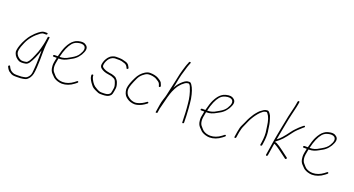

<svg xmlns="http://www.w3.org/2000/svg" viewBox="-49 -1308 3779 2050"><g transform="rotate(20 1840.0 -283.0)"><path d="M306.5 -442H281.5C273.5 -442 265.1 -440.5 256.3 -437.5C247.5 -434.5 233.7 -426.1 215 -412.3C196.2 -398.6 174.5 -377.3 149.7 -348.5C139.1 -336.2 126.4 -317 111.5 -291.1C96.7 -265.1 84.7 -238.4 75.4 -211C72.3 -201.7 69.7 -193 67.8 -185C65.9 -177 64 -167.5 62.3 -156.5C60.5 -145.5 61.8 -134.3 66 -123C75.8 -94.4 96.6 -72 128.4 -56C146.6 -49.2 172.4 -49 205.8 -55.5C217.8 -57.8 229.7 -66.7 241.5 -82C269.3 -122.8 294 -177.8 315.6 -247C317 -242.9 316.2 -191.4 313.1 -92.5C312.7 -76.8 311.7 -62.5 310.3 -49.5C308.9 -36.5 307.9 -24.8 307.3 -14.5C306.7 -4.2 305.7 5 304.4 13C300.7 36.9 289.4 56.5 270.6 72C263.3 78 256.6 81.5 250.4 82.5C244.3 83.5 237.7 84.8 230.8 86.5C223.9 88.2 216.3 89.3 208.2 90L167.1 91H147.1C131.1 91 117.6 88 106.5 82C87.8 72.7 74.2 59.7 65.7 43L57.2 27C54.2 21 49.7 20 43.7 24C37.7 28 36 32.7 38.5 38L46.9 54C53.1 65.3 60.6 75 69.4 83C78.3 89.7 88.4 96 99.6 102C110.9 108 125.6 111 143.9 111H163.9C195.4 111 218 109.5 231.6 106.5C239.2 104.8 247 103.2 254.9 101.5C262.9 99.8 271.8 95 281.7 87C308.9 63.5 324.2 28.8 327.7 -17C328.6 -29 329.8 -41.8 331.2 -55.4C332.6 -69 333.9 -98.8 335 -145C335.4 -162.3 335.6 -189.4 335.8 -226.3C335.9 -263.2 337.2 -295.8 339.8 -324L345.1 -370C345.9 -379.3 347.1 -389 348.7 -399L350.1 -408L339.8 -406C337.3 -407.3 334.6 -408 331.6 -408H330.1L319.8 -343C318.3 -333.7 316.3 -323.8 313.7 -313.5C311 -303.2 306.7 -286.1 300.7 -262.3C294.7 -238.5 284.8 -211 271 -180C244.7 -113.6 222.2 -78.6 203.4 -75C174.2 -69 152.9 -69 139.4 -75C112.5 -87.4 94.4 -106.2 85.3 -131.5C82.1 -140.5 81.9 -154.1 84.8 -172.3C87.7 -190.4 97.9 -219.3 115.5 -259C141.1 -316.7 183 -366.7 241.1 -409C252.9 -417.7 265.4 -422 278.3 -422H303.3C310 -422 313.9 -425.3 314.9 -432C316 -438.7 313.2 -442 306.5 -442Z M519.6 -247C525 -268.3 529.9 -286.7 534.3 -302C556.2 -370.6 583.5 -415.2 612.4 -436C621.3 -443.3 634.7 -449.3 652.4 -454C685.2 -462.4 709.8 -460.4 726.5 -448C747.4 -428.8 744.4 -396.8 715.8 -352C702.8 -329.5 678.7 -308.5 643.5 -289C637.5 -285.7 630.4 -281.7 622.1 -277C591.1 -257 559.5 -247 524.6 -247ZM458.5 -227H494.5C487.4 -195 483.1 -172.3 481.7 -159C480.2 -145.7 480.5 -132.3 482.3 -119C484.5 -91.7 493.5 -69.5 509.3 -52.5C516.4 -44.8 523.7 -37.3 531.2 -30C543.6 -14.8 563.1 -2.8 591.3 6C608.3 11.3 624.5 14 639.8 14C683.5 14 730.7 -2.3 772.2 -35L793.9 -52C800 -56.7 801.2 -61.5 797.7 -66.5C794.1 -71.5 789.3 -71.7 783.3 -67L761.6 -50C723.9 -20.7 681.1 -6 642.6 -6C610.4 -6 582.9 -14.2 560 -30.5C551.2 -36.8 539.8 -50.9 520.8 -72.7C511.1 -83.8 504.9 -100.9 502.1 -124C499.7 -144.4 503.8 -178.8 514.5 -227H521.5C556.8 -227 590.6 -237.7 626 -259C633.8 -263.7 643.6 -269.1 655.4 -275.3C667.2 -281.4 676.9 -287.8 684.5 -294.5C689.5 -298.8 694.4 -303 699.2 -307C704.1 -311 711.2 -319.2 720.4 -331.5C731.3 -343.8 741.4 -360.7 750.2 -382C767.9 -420.7 762.6 -448.3 736.7 -465C719.1 -480.5 690.8 -483.4 651.7 -473.5C632 -468.5 616.7 -461.5 606 -452.5C581.8 -436.2 559 -407 538.3 -365C525.8 -339.5 512.9 -300.2 499.6 -247H461.6C455 -247 451.1 -243.7 450 -237C449 -230.3 451.8 -227 458.5 -227Z M1246.4 -374.5C1252.6 -378.2 1254.5 -382.7 1252 -388L1247.5 -397C1244.5 -403.7 1240.4 -410.6 1235.2 -417.8C1230 -425 1220.6 -431.7 1207 -438C1182.7 -445.3 1167.3 -449.3 1160.9 -450C1155 -450.7 1149.6 -451.5 1144.8 -452.5C1139.9 -453.5 1132.3 -454 1122 -454H1085.5C1075.3 -454 1063 -451 1048.6 -445C1038.9 -441 1031.1 -436.7 1025 -432C1020.3 -427.3 1015.6 -422.8 1010.9 -418.5C1006.2 -414.2 1001.2 -407.7 995.8 -399C982 -379.2 972.8 -355.2 968.4 -327C965.4 -307.9 971.9 -292.6 988.1 -281C1010.1 -264.6 1037.8 -254.3 1071.2 -250C1076.4 -249.3 1081.3 -248.5 1085.8 -247.5C1090.3 -246.5 1095.7 -245.6 1101.9 -244.7C1108.1 -243.9 1120 -239.4 1137.6 -231.2C1150.3 -225.4 1158.9 -215.6 1163.6 -202C1176.1 -171.7 1181.1 -148.7 1178.7 -133L1173.3 -99C1172 -91 1170.3 -83.1 1168.1 -75.3C1166 -67.5 1160.4 -61.1 1151.5 -56C1140 -47.3 1120.3 -43 1092.4 -43H1065.4C1049.3 -43 1028.3 -51.3 1002.4 -68C976.9 -80.5 954.9 -105.6 936.3 -143.4C930.3 -155.7 926.9 -165.9 926.1 -174L925.7 -184C924.7 -190 920.9 -192.3 914.3 -191C907.8 -189.7 904.7 -185.7 904.9 -179L906.4 -169C906.7 -153 916.1 -131.3 934.6 -104C938.6 -98 946.2 -88.2 957.3 -74.6C968.4 -61 987.2 -48.8 1013.6 -38C1032 -28 1048.2 -23 1062.2 -23H1089.2C1104.8 -23 1120.1 -24.7 1135 -28C1153.1 -31.7 1168.3 -41.7 1180.7 -57.8C1185.8 -64.3 1190 -78.1 1193.3 -99L1198.7 -133C1201.5 -151.3 1198.2 -173.1 1188.5 -198.5C1186.9 -202.8 1184.9 -207.6 1182.5 -213C1180.2 -218.3 1172.2 -228.3 1158.6 -243C1154.9 -247 1146.8 -251.5 1134.4 -256.4C1122 -261.3 1112.8 -264.2 1106.6 -265L1082.6 -268.5C1071.2 -270.2 1059.1 -272.7 1046.3 -276C1041.2 -277.3 1036.3 -279 1031.6 -281C1007.8 -291.1 993.9 -301.1 989.8 -311C987.9 -315.7 987.8 -323.5 989.6 -334.5C991.3 -345.5 994.8 -356.8 1000 -368.5C1012.9 -397.6 1031 -417.1 1054.2 -427C1065.2 -431.7 1074.6 -434 1082.3 -434H1135.3C1148 -434 1168.5 -429 1197 -419C1211.1 -413 1221.7 -402.3 1228.9 -387L1233.3 -377C1235.8 -371.7 1240.2 -370.8 1246.4 -374.5Z M1635.1 -310.5C1641.6 -313.5 1644 -318 1642.3 -324L1638.2 -336C1635.5 -344.7 1632.1 -352.7 1628 -360C1618.5 -372.7 1603.4 -384.7 1582.7 -396C1556.9 -410 1523.8 -417 1486.3 -417C1470 -417 1451.7 -411.3 1432.9 -400C1397.9 -378.1 1371.1 -347.8 1352.5 -309C1325 -254.6 1309.8 -211.1 1306.9 -178.5C1306 -168.8 1307.3 -156.3 1310.6 -140.8C1314 -125.3 1320 -111.4 1328.8 -99C1333.9 -91.7 1343.2 -83 1356.7 -73C1381.7 -54.3 1414.1 -45 1448.4 -45C1478.8 -47.7 1515.1 -60 1547.9 -82L1573.9 -101C1579.2 -105 1580.1 -109.5 1576.6 -114.5C1573 -119.5 1568.6 -120 1563.3 -116C1545.9 -102.8 1531 -93.2 1518.7 -87C1496.4 -75.8 1479.1 -69.5 1467.8 -68C1452 -63.5 1435.2 -63.5 1417.5 -68C1412.2 -69.3 1406.2 -71.2 1399.2 -73.5C1392.3 -75.8 1382.8 -81.3 1370.8 -90C1358.9 -98.7 1350.7 -106 1346.3 -112C1331.6 -132.1 1325.2 -154.8 1327.1 -180C1328.9 -204 1344.7 -247.6 1374.4 -310.6C1384 -330.9 1397.8 -348.9 1415.8 -364.5C1423.9 -371.5 1432.4 -377.8 1441.3 -383.5C1450.2 -389.2 1458.6 -392.8 1465.1 -394.5C1471.1 -396.2 1482.2 -397 1498.3 -397C1514.4 -397 1531.6 -393.3 1555.1 -386C1559.3 -383.3 1564.4 -380.5 1570.2 -377.5C1576.1 -374.5 1584.6 -369.1 1595.7 -361.4C1606.9 -353.7 1614.6 -342.5 1618.9 -328L1622.8 -315C1624.6 -309 1628.6 -307.5 1635.1 -310.5Z M1742.4 -208C1744.1 -218.6 1750.5 -241.4 1761.5 -276.4C1768.5 -298.7 1778.5 -322.2 1791.5 -346.8C1803 -368.6 1813.8 -384.7 1824.1 -395C1828 -399 1834.1 -405.7 1842.2 -415C1852.7 -424.7 1863.7 -433 1873.4 -440C1879.9 -445 1890.2 -448.7 1904.4 -451C1918.5 -454.6 1930.6 -440.9 1940.7 -410C1959.9 -362.4 1973.1 -309.1 1978 -250C1979.6 -230.7 1981.3 -212 1983.1 -194C1985 -176 1986 -158.5 1986.3 -141.5C1986.6 -124.5 1987.1 -108.7 1987.8 -94C1988.5 -79.3 1989 -66.7 1989.3 -56L1989.8 -40C1989.4 -33.3 1992.6 -30.5 1999.4 -31.5C2006.2 -32.5 2009.5 -36.3 2009.2 -43L2008.9 -60C2008.5 -70 2008 -89.4 2007.4 -118.3C2006.8 -147.2 2005.2 -173.7 2002.8 -198C2001 -216 1999.3 -235 1997.8 -255C1996.3 -275 1994.4 -291.5 1992.1 -304.5C1980.1 -373.5 1962.5 -421.7 1943.1 -449C1939.6 -455 1934.8 -460.6 1928.8 -465.9C1922.8 -471.2 1911.1 -472.2 1893.8 -469C1876.2 -466.1 1852.2 -450.8 1824.8 -423C1812.3 -410.4 1800.9 -396.3 1790.5 -380.8C1782.4 -368.7 1777 -359.4 1774.4 -353C1777.2 -366.3 1780.3 -381 1783.9 -397C1787.4 -413 1791.5 -434.2 1796.2 -460.7C1800.9 -487.1 1811.3 -525.9 1827.4 -577C1830.7 -587.7 1833.7 -597.8 1836.2 -607.5C1838.8 -617.2 1841.2 -624.3 1843.6 -629C1846 -633.7 1848.6 -640.3 1851.3 -649L1856.2 -661C1858.6 -667.7 1856.5 -671.7 1850.1 -673C1843.6 -674.3 1839.2 -671.7 1836.8 -665L1832.9 -653C1830.4 -645.7 1827.8 -639.5 1825 -634.5C1822.2 -629.5 1819.5 -621.7 1816.8 -611C1814.1 -600.3 1809 -583.7 1801.5 -561.2C1794 -538.7 1783.8 -494.9 1770.9 -429.8C1765.2 -400.9 1757.5 -366.3 1747.8 -326C1741.3 -298.6 1736.2 -275.4 1732.6 -256.2C1730.5 -245.1 1724.4 -224.8 1714.5 -195.5C1708.2 -177.2 1703.2 -155.7 1699.2 -131L1685.3 -43C1684.9 -40.3 1688.1 -39.3 1694.8 -40C1701.4 -39.3 1704.9 -40.3 1705.3 -43L1713.7 -96C1714.8 -98.7 1715.5 -101.3 1716 -104Z M2196.6 -247C2202 -268.3 2206.9 -286.7 2211.3 -302C2233.2 -370.6 2260.5 -415.2 2289.4 -436C2298.3 -443.3 2311.7 -449.3 2329.4 -454C2362.2 -462.4 2386.8 -460.4 2403.5 -448C2424.4 -428.8 2421.4 -396.8 2392.8 -352C2379.8 -329.5 2355.7 -308.5 2320.5 -289C2314.5 -285.7 2307.4 -281.7 2299.1 -277C2268.1 -257 2236.5 -247 2201.6 -247ZM2135.5 -227H2171.5C2164.4 -195 2160.1 -172.3 2158.7 -159C2157.2 -145.7 2157.5 -132.3 2159.3 -119C2161.5 -91.7 2170.5 -69.5 2186.3 -52.5C2193.4 -44.8 2200.7 -37.3 2208.2 -30C2220.6 -14.8 2240.1 -2.8 2268.3 6C2285.3 11.3 2301.5 14 2316.8 14C2360.5 14 2407.7 -2.3 2449.2 -35L2470.9 -52C2477 -56.7 2478.2 -61.5 2474.7 -66.5C2471.1 -71.5 2466.3 -71.7 2460.3 -67L2438.6 -50C2400.9 -20.7 2358.1 -6 2319.6 -6C2287.4 -6 2259.9 -14.2 2237 -30.5C2228.2 -36.8 2216.8 -50.9 2197.8 -72.7C2188.1 -83.8 2181.9 -100.9 2179.1 -124C2176.7 -144.4 2180.8 -178.8 2191.5 -227H2198.5C2233.8 -227 2267.6 -237.7 2303 -259C2310.8 -263.7 2320.6 -269.1 2332.4 -275.3C2344.2 -281.4 2353.9 -287.8 2361.5 -294.5C2366.5 -298.8 2371.4 -303 2376.2 -307C2381.1 -311 2388.2 -319.2 2397.4 -331.5C2408.3 -343.8 2418.4 -360.7 2427.2 -382C2444.9 -420.7 2439.6 -448.3 2413.7 -465C2396.1 -480.5 2367.8 -483.4 2328.7 -473.5C2309 -468.5 2293.7 -461.5 2283 -452.5C2258.8 -436.2 2236 -407 2215.3 -365C2202.8 -339.5 2189.9 -300.2 2176.6 -247H2138.6C2132 -247 2128.1 -243.7 2127 -237C2126 -230.3 2128.8 -227 2135.5 -227Z M2575.2 -74C2577.9 -74 2580.4 -75 2582.7 -77C2585 -79 2586.4 -81.3 2586.8 -84L2596.6 -146C2601.3 -175.4 2609.8 -203.1 2622.3 -229C2626.7 -238.3 2633.1 -252.8 2641.4 -272.3C2649.7 -291.9 2657.7 -308.5 2665.5 -322C2671.4 -330 2676.9 -339 2681.8 -349C2688.6 -360 2700.1 -375.6 2716.4 -395.8C2724.9 -406.3 2731.8 -413.7 2737.2 -418C2754.8 -435.2 2769.7 -444.9 2782.5 -447C2786.7 -447.7 2791.2 -448.5 2796.1 -449.5C2801 -450.5 2805.8 -447 2811.3 -439C2832.9 -413.3 2847.6 -369 2855.2 -306C2857.2 -289.3 2858.8 -278 2859.8 -272C2868.1 -231.7 2867.7 -183 2858.7 -126L2854.7 -101C2854.3 -98.3 2855 -96 2856.6 -94C2858.3 -92 2860.5 -91 2863.2 -91C2865.8 -91 2868.3 -92 2870.6 -94C2873 -96 2874.3 -98.3 2874.7 -101L2878.7 -126C2886.5 -175.4 2888.2 -218.6 2883.7 -255.5C2882.7 -263.8 2881.5 -271 2880.1 -277C2878.7 -283 2877.1 -294.7 2875.2 -312C2871.6 -344.3 2861.6 -382.3 2845.2 -426C2831.2 -451.3 2818.6 -465.5 2808.8 -468.5C2804.3 -470.2 2793.7 -469 2777.2 -465C2769 -462.9 2758 -456.4 2744.3 -445.4C2729.9 -436.3 2718.6 -426.8 2710.5 -417C2705.6 -411 2698.8 -403 2690.3 -393.1C2681.7 -383.2 2673.3 -371 2665 -356.5C2659.4 -346.8 2653.8 -337.4 2647.9 -328.3C2642.1 -319.2 2632.2 -298.2 2618.1 -265.5C2613.3 -254.5 2606.5 -240.2 2597.7 -222.5C2588.9 -204.8 2581.9 -179.3 2576.6 -146L2566.8 -84C2566.4 -81.3 2567 -79 2568.7 -77C2570.4 -75 2572.6 -74 2575.2 -74Z M3082.7 -677C3080.1 -677 3077.6 -676 3075.3 -674C3072.9 -672 3071.6 -669.7 3071.1 -667L3066.4 -637C3065.3 -630.3 3063.4 -620.3 3060.6 -607C3041.5 -532.8 3022.7 -446 3004.4 -346.5C2999.6 -320.8 2994.7 -295 2989.6 -269C2984.5 -243 2980.4 -220.3 2977.3 -201L2948.7 -20C2948.2 -17.3 2948.9 -15 2950.6 -13C2952.2 -11 2954.4 -10 2957.1 -10C2959.8 -10 2962.2 -11 2964.6 -13C2966.9 -15 2968.2 -17.3 2968.7 -20L2990.8 -160L3004.9 -154C3014.8 -149.4 3032.7 -137.9 3058.4 -119.5C3071 -110.5 3083.8 -101 3096.9 -91C3110 -81 3122.5 -71.7 3134.5 -63L3153.3 -49C3158.1 -45.7 3162.7 -46.7 3167.2 -52C3171.7 -57.3 3171.7 -62 3167 -66L3148.2 -80C3136.2 -88.7 3115.9 -104 3087.3 -125.9C3058.6 -147.8 3034.8 -163.5 3015.9 -173L3001.9 -179C2999.3 -179.7 2996.6 -179.3 2993.7 -178L2995.1 -187C3020.2 -204.8 3042.6 -224.3 3062.4 -245.5C3072 -255.8 3082.7 -268.5 3094.4 -283.5C3106.1 -298.5 3120.2 -317.2 3136.8 -339.5C3153.3 -361.8 3180.9 -389.7 3219.5 -423L3232.1 -433C3238 -437 3239.1 -441.5 3235.2 -446.5C3231.3 -451.5 3226.7 -451.7 3221.3 -447L3208.7 -437C3199.7 -430.3 3189.6 -421.7 3178.6 -411C3168.2 -400.3 3157.5 -389.5 3146.4 -378.5C3135.4 -367.5 3124.3 -354.3 3113.2 -339C3064.2 -271.2 3026.2 -229.2 2999.2 -213C3001.9 -229.7 3005.5 -249.7 3010.2 -273C3014.9 -296.3 3022 -333.8 3031.6 -385.3C3041.1 -436.8 3050.5 -481.9 3059.9 -520.5C3063.8 -536.2 3067.2 -550.8 3070.4 -564.5L3079.9 -605.5C3083.1 -619.2 3085.2 -629.7 3086.4 -637L3091.1 -667C3091.6 -669.7 3090.9 -672 3089.2 -674C3087.6 -676 3085.4 -677 3082.7 -677Z M3360.6 -247C3366 -268.3 3370.9 -286.7 3375.3 -302C3397.2 -370.6 3424.5 -415.2 3453.4 -436C3462.3 -443.3 3475.7 -449.3 3493.4 -454C3526.2 -462.4 3550.8 -460.4 3567.5 -448C3588.4 -428.8 3585.4 -396.8 3556.8 -352C3543.8 -329.5 3519.7 -308.5 3484.5 -289C3478.5 -285.7 3471.4 -281.7 3463.1 -277C3432.1 -257 3400.5 -247 3365.6 -247ZM3299.5 -227H3335.5C3328.4 -195 3324.1 -172.3 3322.7 -159C3321.2 -145.7 3321.5 -132.3 3323.3 -119C3325.5 -91.7 3334.5 -69.5 3350.3 -52.5C3357.4 -44.8 3364.7 -37.3 3372.2 -30C3384.6 -14.8 3404.1 -2.8 3432.3 6C3449.3 11.3 3465.5 14 3480.8 14C3524.5 14 3571.7 -2.3 3613.2 -35L3634.9 -52C3641 -56.7 3642.2 -61.5 3638.7 -66.5C3635.1 -71.5 3630.3 -71.7 3624.3 -67L3602.6 -50C3564.9 -20.7 3522.1 -6 3483.6 -6C3451.4 -6 3423.9 -14.2 3401 -30.5C3392.2 -36.8 3380.8 -50.9 3361.8 -72.7C3352.1 -83.8 3345.9 -100.9 3343.1 -124C3340.7 -144.4 3344.8 -178.8 3355.5 -227H3362.5C3397.8 -227 3431.6 -237.7 3467 -259C3474.8 -263.7 3484.6 -269.1 3496.4 -275.3C3508.2 -281.4 3517.9 -287.8 3525.5 -294.5C3530.5 -298.8 3535.4 -303 3540.2 -307C3545.1 -311 3552.2 -319.2 3561.4 -331.5C3572.3 -343.8 3582.4 -360.7 3591.2 -382C3608.9 -420.7 3603.6 -448.3 3577.7 -465C3560.1 -480.5 3531.8 -483.4 3492.7 -473.5C3473 -468.5 3457.7 -461.5 3447 -452.5C3422.8 -436.2 3400 -407 3379.3 -365C3366.8 -339.5 3353.9 -300.2 3340.6 -247H3302.6C3296 -247 3292.1 -243.7 3291 -237C3290 -230.3 3292.8 -227 3299.5 -227Z"/></g></svg>

Font: Proton
Style: RgCndIt
Weight: 500
Version: Version 1.017